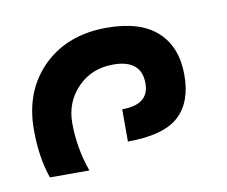

<svg xmlns="http://www.w3.org/2000/svg" viewBox="-42 -875 412 349"><g transform="rotate(-10 163.5 -700.0)"><path d="M97.7 -574.7H24.9Q11.2 -613.3 11.2 -665Q11.2 -738.3 58.6 -783.2Q103 -824.7 173.3 -824.7Q235.4 -824.7 266.6 -796.1Q297.9 -767.6 297.9 -715.8Q297.9 -665 269.5 -639.6Q241.2 -614.3 175.8 -614.3V-673.8Q225.6 -673.8 225.6 -712.9Q225.6 -756.8 173.3 -756.8Q133.8 -756.8 107.9 -730.2Q82 -703.6 82 -665Q82 -618.7 97.7 -574.7Z"/></g></svg>

Font: Bainsley
Style: Bold
Weight: 700
Designer: Paul James MIller
Foundry: High-Logic / Made with FontCreator
Version: Version 1.411;March 28, 2021;FontCreator 13.0.0.2683 64-bit